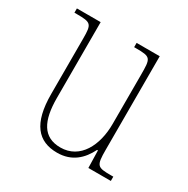

<svg xmlns="http://www.w3.org/2000/svg" viewBox="-130 -652 761 777"><g transform="rotate(30 250.0 -263.0)"><path d="M235 10C304 10 345 -30 370 -81H374L376 0H481V-20H470C406 -20 400 -24 400 -99V-536H292V-516H300C371 -516 372 -511 372 -431V-203C372 -104 328 -15 236 -15C155 -15 124 -75 124 -182V-536H13V-516H24C91 -516 96 -511 96 -443V-184C96 -46 146 10 235 10Z"/></g></svg>

Font: Noto Serif Georgian Condensed Thin
Style: Regular
Weight: 100
Width: 3
Designer: Monotype Design Team, Akaki Razmadze
Foundry: Google LLC
Version: Version 2.003